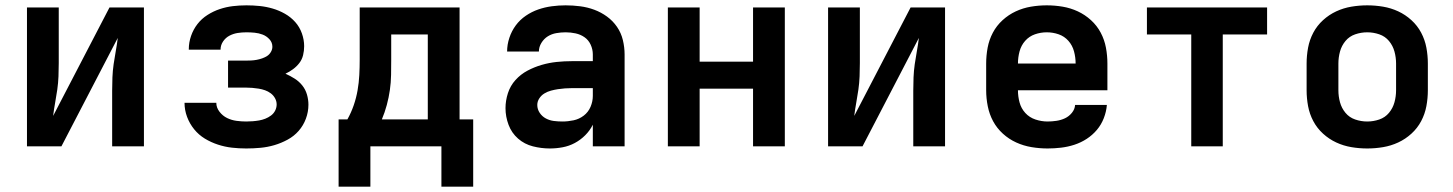

<svg xmlns="http://www.w3.org/2000/svg" viewBox="-20 -548 5440 719"><path d="M81 0V-520H200V-312Q200 -287 199 -262Q198 -237 194.5 -212.5Q191 -188 186.5 -163.5Q182 -139 179 -114L390 -520H519V0H400V-208Q400 -233 401 -258Q402 -283 405.5 -307.5Q409 -332 413.5 -356.5Q418 -381 421 -406L210 0Z M902 8Q875 8 848.5 5Q822 2 796 -6.5Q770 -15 747 -29Q724 -43 707 -64Q690 -85 680.5 -110.5Q671 -136 671 -163H790Q790 -145 802 -129.5Q814 -114 830.5 -106Q847 -98 865.5 -95.5Q884 -93 902 -93Q914 -93 926.5 -94Q939 -95 950.5 -97Q962 -99 973.5 -103.5Q985 -108 995 -115.5Q1005 -123 1010.5 -134Q1016 -145 1016 -157Q1016 -169 1010 -180Q1004 -191 994 -198.5Q984 -206 972.5 -210Q961 -214 949 -216Q937 -218 924.5 -219Q912 -220 900 -220H834V-321H900Q910 -321 920.5 -321.5Q931 -322 941.5 -324Q952 -326 962 -329.5Q972 -333 980.5 -338.5Q989 -344 994.5 -353.5Q1000 -363 1000 -373Q1000 -389 989 -401Q978 -413 963.5 -418.5Q949 -424 933.5 -425.5Q918 -427 903 -427Q886 -427 870 -424.5Q854 -422 839.5 -414.5Q825 -407 815.5 -393Q806 -379 806 -363V-362H687V-364Q687 -389 695.5 -413.5Q704 -438 719.5 -458Q735 -478 757 -492Q779 -506 803 -514Q827 -522 852 -525Q877 -528 903 -528Q928 -528 952.5 -525.5Q977 -523 1001 -516Q1025 -509 1047 -496.5Q1069 -484 1085.5 -465.5Q1102 -447 1110.5 -423Q1119 -399 1119 -375Q1119 -358 1115 -341.5Q1111 -325 1101 -312Q1091 -299 1077.5 -289Q1064 -279 1049 -272Q1067 -264 1083.5 -253.5Q1100 -243 1112 -228Q1124 -213 1129.5 -194Q1135 -175 1135 -156Q1135 -129 1125.5 -103.5Q1116 -78 1098.5 -58Q1081 -38 1057 -25Q1033 -12 1007.5 -4.5Q982 3 955.5 5.5Q929 8 902 8Z M1248 151V-101H1281Q1295 -126 1304.5 -153.5Q1314 -181 1319 -209.5Q1324 -238 1325.5 -267Q1327 -296 1327 -325V-520H1701V-101H1752V151H1633V0H1367V151ZM1410 -101H1582V-419H1445V-325Q1445 -296 1444.5 -267.5Q1444 -239 1440 -211Q1436 -183 1428.5 -155Q1421 -127 1410 -101Z M2039 8Q2007 8 1975.5 0Q1944 -8 1920 -29Q1896 -50 1884.5 -80.5Q1873 -111 1873 -143Q1873 -171 1882 -199Q1891 -227 1910.5 -248.5Q1930 -270 1955.5 -283.5Q1981 -297 2008.5 -305Q2036 -313 2064.5 -316Q2093 -319 2122 -319H2200V-344Q2200 -363 2192 -380.5Q2184 -398 2169 -408.5Q2154 -419 2135.5 -423Q2117 -427 2098 -427Q2081 -427 2063.5 -424Q2046 -421 2031.5 -412Q2017 -403 2007.5 -387.5Q1998 -372 1998 -355H1879Q1879 -381 1887.5 -406.5Q1896 -432 1911.5 -453Q1927 -474 1949 -489Q1971 -504 1995.5 -512.5Q2020 -521 2046 -524.5Q2072 -528 2098 -528Q2125 -528 2152.5 -524.5Q2180 -521 2205.5 -511.5Q2231 -502 2253 -486Q2275 -470 2290.5 -447.5Q2306 -425 2312.5 -398Q2319 -371 2319 -344V0H2200V-81Q2189 -59 2171.5 -41.5Q2154 -24 2132.5 -12.5Q2111 -1 2087 3.5Q2063 8 2039 8ZM2086 -93Q2107 -93 2128 -97.5Q2149 -102 2166 -115Q2183 -128 2191.5 -148Q2200 -168 2200 -189V-218H2122Q2109 -218 2095.5 -217Q2082 -216 2069 -214Q2056 -212 2043 -208.5Q2030 -205 2018.5 -198Q2007 -191 1999.5 -179.5Q1992 -168 1992 -155Q1992 -139 2001 -125.5Q2010 -112 2024 -104.5Q2038 -97 2054 -95Q2070 -93 2086 -93Z M2481 0V-520H2600V-317H2800V-520H2919V0H2800V-216H2600V0Z M3081 0V-520H3200V-312Q3200 -287 3199 -262Q3198 -237 3194.5 -212.5Q3191 -188 3186.5 -163.5Q3182 -139 3179 -114L3390 -520H3519V0H3400V-208Q3400 -233 3401 -258Q3402 -283 3405.5 -307.5Q3409 -332 3413.5 -356.5Q3418 -381 3421 -406L3210 0Z M3903 8Q3873 8 3843 3Q3813 -2 3785.5 -14.5Q3758 -27 3735.5 -47.5Q3713 -68 3699 -94Q3685 -120 3679 -150Q3673 -180 3673 -210V-310Q3673 -340 3678.5 -369.5Q3684 -399 3698 -425.5Q3712 -452 3734.5 -472.5Q3757 -493 3784 -505.5Q3811 -518 3840.5 -523Q3870 -528 3900 -528Q3930 -528 3959.5 -523Q3989 -518 4016 -505.5Q4043 -493 4065.5 -472.5Q4088 -452 4102 -425.5Q4116 -399 4121.5 -369.5Q4127 -340 4127 -310V-210H3792Q3792 -187 3798 -164.5Q3804 -142 3819.5 -125Q3835 -108 3857.5 -100.5Q3880 -93 3903 -93Q3919 -93 3936 -95.5Q3953 -98 3968 -105Q3983 -112 3994 -125.5Q4005 -139 4006 -155H4125Q4123 -130 4113.5 -105.5Q4104 -81 4087.5 -61.5Q4071 -42 4049.5 -28Q4028 -14 4003.5 -6Q3979 2 3953.5 5Q3928 8 3903 8ZM3792 -310H4008Q4008 -333 4002 -355.5Q3996 -378 3981 -395Q3966 -412 3944.5 -419.5Q3923 -427 3900 -427Q3877 -427 3855.5 -419.5Q3834 -412 3819 -395Q3804 -378 3798 -355.5Q3792 -333 3792 -310Z M4441 0V-419H4275V-520H4725V-419H4559V0Z M5100 8Q5070 8 5040.5 3Q5011 -2 4984 -14.5Q4957 -27 4934.5 -47.5Q4912 -68 4898 -94.5Q4884 -121 4878.5 -150.5Q4873 -180 4873 -210V-310Q4873 -340 4878.5 -369.5Q4884 -399 4898 -425.5Q4912 -452 4934.5 -472.5Q4957 -493 4984 -505.5Q5011 -518 5040.5 -523Q5070 -528 5100 -528Q5130 -528 5159.5 -523Q5189 -518 5216 -505.5Q5243 -493 5265.5 -472.5Q5288 -452 5302 -425.5Q5316 -399 5321.5 -369.5Q5327 -340 5327 -310V-210Q5327 -180 5321.5 -150.5Q5316 -121 5302 -94.5Q5288 -68 5265.5 -47.5Q5243 -27 5216 -14.5Q5189 -2 5159.5 3Q5130 8 5100 8ZM5100 -93Q5123 -93 5145 -100.5Q5167 -108 5181.5 -125.5Q5196 -143 5202 -165Q5208 -187 5208 -210V-310Q5208 -333 5202 -355Q5196 -377 5181.5 -394.5Q5167 -412 5145 -419.5Q5123 -427 5100 -427Q5077 -427 5055 -419.5Q5033 -412 5018.5 -394.5Q5004 -377 4998 -355Q4992 -333 4992 -310V-210Q4992 -187 4998 -165Q5004 -143 5018.5 -125.5Q5033 -108 5055 -100.5Q5077 -93 5100 -93Z"/></svg>

Font: Iosevka Fixed Extended
Style: Bold
Weight: 700
Width: 7
Monospace: yes
Designer: Belleve Invis
Foundry: Belleve Invis
Version: Version 24.1.1; ttfautohint (v1.8.4)